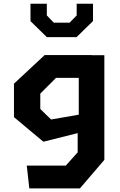

<svg xmlns="http://www.w3.org/2000/svg" viewBox="-20 -838 660 1058"><path d="M141.5 200H420.5L555 43V-534H485V-534.5H226L57 -377V-192.5L219 -57L408 -104.5V1.5L342.5 74.5H127.5ZM238 -633.5H402L492.5 -722V-817.5H402.5V-753L363.5 -713H276.5L238 -753V-817.5H148V-721.5ZM202 -237.5V-322L289 -409H414V-206L261.5 -179.5Z"/></svg>

Font: Monaspace Krypton
Style: Bold
Weight: 700
Designer: Riley Cran & the Lettermatic Team
Foundry: Lettermatic
Version: Version 1.200 (Monaspace Krypton)